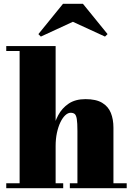

<svg xmlns="http://www.w3.org/2000/svg" viewBox="-20 -993 702 1013"><path d="M13 0V-26H83.5V-724H13V-750H273.5V-26H313.5V0ZM348.5 0V-26H388.5V-302.5Q388.5 -344.5 385.2 -364.8Q382 -385 374.2 -391.5Q366.5 -398 352.5 -398Q338.5 -398 324.2 -384.8Q310 -371.5 298.5 -347.5Q287 -323.5 280.2 -291.5Q273.5 -259.5 273.5 -222.5H250Q250 -261 258.5 -304Q267 -347 287 -384.8Q307 -422.5 342.2 -446.2Q377.5 -470 431 -470Q487 -470 519.2 -450.5Q551.5 -431 565 -397Q578.5 -363 578.5 -319.5V-26H648.5V0ZM195.5 -800 182.5 -813 312.5 -973H417.5L547.5 -813L534 -800L364.5 -878Z"/></svg>

Font: Bodoni Moda 9pt Black
Style: Regular
Weight: 900
Designer: Owen Earl
Foundry: indestructible type
Version: Version 2.005